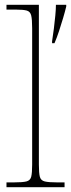

<svg xmlns="http://www.w3.org/2000/svg" viewBox="-20 -780 296 800"><path d="M7 0V-20H37Q74 -20 90 -24Q106 -28 110 -43.5Q114 -59 114 -94V-662Q114 -699 110 -715.5Q106 -732 91.5 -736Q77 -740 47 -740H7V-760H142V-94Q142 -59 146 -43.5Q150 -28 166.5 -24Q183 -20 219 -20H249V0ZM197 -608Q201 -633 204.5 -661Q208 -689 210.5 -715.5Q213 -742 213 -760H256V-753Q251 -732 243 -705Q235 -678 226 -650.5Q217 -623 207 -600H197Z"/></svg>

Font: Noto Serif Kannada Thin
Style: Regular
Weight: 250
Version: Version 2.003